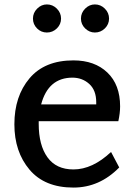

<svg xmlns="http://www.w3.org/2000/svg" viewBox="-20 -832 611 868"><path d="M192 -812Q218 -812 237 -793Q256 -774 256 -748Q256 -722 237 -703.5Q218 -685 192 -685Q166 -685 147.5 -703.5Q129 -722 129 -748Q129 -774 148 -793Q167 -812 192 -812ZM409 -685Q384 -685 365 -703.5Q346 -722 346 -748Q346 -774 365 -793Q384 -812 409 -812Q435 -812 454 -793Q473 -774 473 -748Q473 -722 454 -703.5Q435 -685 409 -685ZM312 -66Q398 -66 482 -145L519 -75Q430 16 312 16Q182 16 113.5 -65Q45 -146 45 -270Q45 -397 113.5 -478Q182 -559 312 -559Q408 -559 465.5 -504Q523 -449 523 -351Q523 -321 515 -284H155V-272Q155 -176 194.5 -121Q234 -66 312 -66ZM307 -481H308Q198 -481 166 -360H415V-370Q415 -424 383.5 -452.5Q352 -481 307 -481Z"/></svg>

Font: Martel Sans DemiBold
Style: Regular
Weight: 600
Designer: Dan Reynolds and Mathieu Réguer
Foundry: Dan Reynolds and Mathieu Réguer
Version: Version 1.001;PS 001.001;hotconv 1.0.70;makeotf.lib2.5.58329